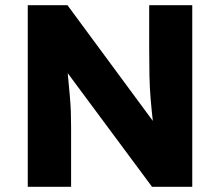

<svg xmlns="http://www.w3.org/2000/svg" viewBox="-20 -720 848 740"><path d="M87 0V-700H240L569 -254Q564 -298 560.5 -339.5Q557 -381 556 -427.5Q555 -474 555 -533V-700H721V0H566L241 -438Q246 -385 249 -351.5Q252 -318 253 -291Q254 -264 254 -230V0Z"/></svg>

Font: Readex Pro
Style: Bold
Weight: 700
Designer: Bonnie Shaver-Troup, Thomas Jockin
Foundry: Lexend
Version: Version 1.203; ttfautohint (v1.8.3)